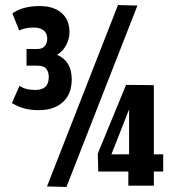

<svg xmlns="http://www.w3.org/2000/svg" viewBox="-20 -735 693 760"><path d="M27 -327 57 -395Q72 -386 86 -382.5Q100 -379 121 -379Q173 -379 173 -430Q173 -450 163.5 -462.5Q154 -475 127 -475H85V-541H127Q148 -541 157.5 -553Q167 -565 167 -582Q167 -603 153 -614.5Q139 -626 114 -626Q93 -626 78.5 -622.5Q64 -619 56 -614L29 -682Q70 -711 137 -711Q193 -711 224 -683.5Q255 -656 255 -609Q255 -581 242 -556.5Q229 -532 206 -518Q264 -493 264 -421Q264 -363 229 -331Q194 -299 134 -299Q103 -299 79 -305Q55 -311 27 -327ZM243 5 166 3 447 -715 524 -713ZM369 -56 367 -127 479 -399 589 -398V-124H626V-56H589V0H488V-56ZM421 -124H491V-302Z"/></svg>

Font: Georama Condensed
Style: Bold
Weight: 700
Width: 3
Designer: Jean-Baptiste Levee
Foundry: Production Type
Version: Version 1.000